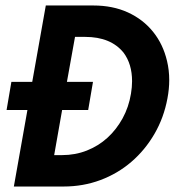

<svg xmlns="http://www.w3.org/2000/svg" viewBox="-20 -680 650 700"><path d="M212 0H30.5L80 -279H4L21.5 -381.5H97.5L147 -660H320Q391 -660 446.2 -634.8Q501.5 -609.5 538 -564.2Q574.5 -519 589 -457.5Q597 -424 597 -388Q597 -356 590.5 -321.5Q577.5 -251 543.2 -192Q509 -133 459 -90Q409 -47 346 -23.5Q283 0 212 0ZM206.5 -114.5Q254.5 -114.5 296.8 -131.2Q339 -148 371.5 -177.5Q404 -207 426.8 -248.2Q449.5 -289.5 457.5 -338.5Q461.5 -362.5 461.5 -384Q461.5 -446.5 430.5 -488Q384 -545.5 290.5 -545.5H253.5L224 -381.5H319L301.5 -279H206.5L177.5 -114.5Z"/></svg>

Font: Lucymar Sans SemiBold
Style: Italic
Weight: 600
Italic angle: -10°
Foundry: The League of Moveable Type (original font) / Main changes by Cristiano Sobral with portions from Mirco Monsees
Version: Version 2.00;August 30, 2020;FontCreator 13.0.0.2681 64-bit